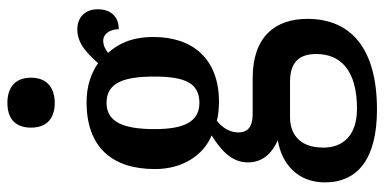

<svg xmlns="http://www.w3.org/2000/svg" viewBox="-280 -522 1039 519"><g transform="rotate(-90 239.5 -262.5)"><path d="M221 -634C258 -634 289 -652 289 -698C289 -745 258 -762 221 -762C183 -762 154 -745 154 -698C154 -652 183 -634 221 -634ZM203 237C370 237 448 165 448 49C448 -38 400 -99 288 -99H191C159 -99 141 -110 141 -138C141 -164 158 -185 173 -196C184 -192 210 -190 223 -190C343 -190 399 -264 399 -367C399 -427 380 -463 356 -490C366 -497 375 -503 390 -503C406 -503 420 -486 420 -461C459 -461 474 -488 474 -518C474 -548 456 -573 419 -573C377 -573 349 -539 328 -517C302 -535 268 -548 223 -548C101 -548 42 -479 42 -363C42 -289 79 -232 133 -210C90 -183 60 -154 60 -112C60 -67 91 -44 120 -31C57 -21 6 22 6 96C6 186 71 237 203 237ZM221 -243C169 -243 150 -286 150 -364C150 -446 168 -494 221 -494C275 -494 292 -448 292 -365C292 -285 276 -243 221 -243ZM205 183C135 183 100 147 100 92C100 21 144 2 182 2H278C327 2 353 23 353 73C353 137 311 183 205 183Z"/></g></svg>

Font: Noto Serif Georgian Condensed SemiBold
Style: Regular
Weight: 600
Width: 3
Designer: Monotype Design Team, Akaki Razmadze
Foundry: Google LLC
Version: Version 2.003